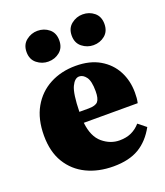

<svg xmlns="http://www.w3.org/2000/svg" viewBox="-136 -818 799 927"><g transform="rotate(-20 263.0 -354.5)"><path d="M279 -449Q256 -449 240 -415Q224 -381 222 -288H269Q305 -288 317.5 -302.5Q330 -317 330 -355Q330 -407 314.5 -428Q299 -449 279 -449ZM288 16Q211 16 151 -13Q91 -42 56.5 -98.5Q22 -155 22 -238Q22 -323 55.5 -382Q89 -441 147.5 -472Q206 -503 280 -503Q353 -503 403.5 -473.5Q454 -444 480 -394.5Q506 -345 506 -284Q506 -268 505 -256.5Q504 -245 501 -231H224Q232 -158 271.5 -125Q311 -92 358 -92Q393 -92 419 -104Q445 -116 465 -139L505 -107Q471 -45 419.5 -14.5Q368 16 288 16ZM165 -567Q133 -567 107 -587.5Q81 -608 81 -646Q81 -684 107 -704.5Q133 -725 165 -725Q199 -725 224 -704.5Q249 -684 249 -646Q249 -608 224 -587.5Q199 -567 165 -567ZM397 -567Q365 -567 339 -587.5Q313 -608 313 -646Q313 -684 339 -704.5Q365 -725 397 -725Q431 -725 456 -704.5Q481 -684 481 -646Q481 -608 456 -587.5Q431 -567 397 -567Z"/></g></svg>

Font: Source Serif 4 Black
Style: Regular
Weight: 900
Designer: Frank Grießhammer
Foundry: Adobe
Version: Version 4.005;hotconv 1.1.0;makeotfexe 2.6.0